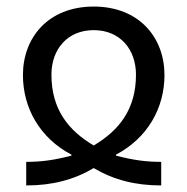

<svg xmlns="http://www.w3.org/2000/svg" viewBox="-20 -566 572 586"><path d="M60 0C139 0 205 -17 266 -53C327 -17 393 0 472 0V-72C426 -72 388 -77 334 -91V-94C431 -145 482 -237 482 -337C482 -451 405 -546 266 -546C127 -546 50 -451 50 -337C50 -237 101 -145 198 -94V-91C144 -77 106 -72 60 -72ZM266 -122C190 -167 137 -231 137 -338C137 -416 186 -474 266 -474C346 -474 395 -416 395 -338C395 -231 342 -167 266 -122Z"/></svg>

Font: Noto Sans Georgian SemiCondensed
Style: Regular
Weight: 400
Width: 4
Designer: Monotype Design Team, Akaki Razmadze
Foundry: Google LLC
Version: Version 2.005